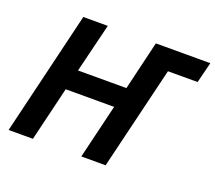

<svg xmlns="http://www.w3.org/2000/svg" viewBox="-117 -851 1132 1010"><g transform="rotate(20 449.0 -346.5)"><path d="M21 0 187 -693H324L257 -419H528L593 -693H898L869 -577H703L564 0H428L501 -304H230L157 0Z"/></g></svg>

Font: Ubuntu Sans
Style: Bold Italic
Weight: 700
Italic angle: -13.5°
Designer: Dalton Maag Ltd
Foundry: Dalton Maag Ltd
Version: Version 1.006